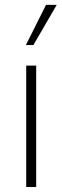

<svg xmlns="http://www.w3.org/2000/svg" viewBox="-20 -752 251 772"><path d="M125.5 0H85.4V-488.3H125.5ZM114.3 -570.8H84L165 -732.4H208Z"/></svg>

Font: Kumbh Sans ExtraLight
Style: Regular
Weight: 250
Version: Version 1.005